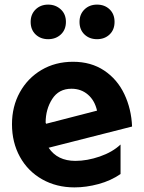

<svg xmlns="http://www.w3.org/2000/svg" viewBox="-20 -798 624 833"><path d="M307 -100Q229 -100 191 -157L553 -249Q550 -325 519.5 -389.5Q489 -454 432 -492Q375 -530 297 -530Q220 -530 160 -494.5Q100 -459 66 -397.5Q32 -336 32 -259Q32 -180 66.5 -117.5Q101 -55 163 -20Q225 15 303 15Q354 15 407.5 0.5Q461 -14 503 -43V-171Q468 -138 413 -119Q358 -100 307 -100ZM290 -413Q332 -413 361.5 -387.5Q391 -362 401 -318L180 -261L178 -266Q178 -324 206.5 -368.5Q235 -413 290 -413ZM113 -703Q113 -669 134.5 -648.5Q156 -628 189 -628Q222 -628 244 -648.5Q266 -669 266 -703Q266 -737 243.5 -757.5Q221 -778 189 -778Q156 -778 134.5 -757Q113 -736 113 -703ZM325 -703Q325 -669 346.5 -648.5Q368 -628 401 -628Q434 -628 455.5 -648.5Q477 -669 477 -703Q477 -737 455.5 -757.5Q434 -778 401 -778Q368 -778 346.5 -757Q325 -736 325 -703Z"/></svg>

Font: Geom
Style: Bold
Weight: 700
Version: Version 1.102